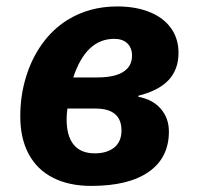

<svg xmlns="http://www.w3.org/2000/svg" viewBox="-20 -576 620 605"><path d="M43.9 -209.5Q43.9 -274.4 61.8 -333Q79.6 -391.6 112.8 -437.7Q146 -483.9 191.9 -512.7Q261.2 -555.7 349.1 -555.7Q408.2 -555.7 451.9 -537.8Q495.6 -520 519 -487.1Q542.5 -454.1 542.5 -409.2Q542.5 -357.4 511.5 -324Q480.5 -290.5 416 -274.4V-271Q460.9 -262.7 486.6 -233.2Q512.2 -203.6 512.2 -161.6Q512.2 -79.1 449 -34.7Q385.7 9.8 267.6 9.8Q197.3 9.8 147 -15.9Q96.7 -41.5 70.3 -90.8Q43.9 -140.1 43.9 -209.5ZM362.8 -164.6Q362.8 -233.9 281.2 -233.9H192.4Q189.9 -213.4 189.9 -200.2Q189.9 -147 212.4 -119.9Q234.9 -92.8 278.3 -92.8Q317.4 -92.8 340.1 -111.3Q362.8 -129.9 362.8 -164.6ZM286.1 -332Q355.5 -332 380.9 -359.9Q396 -375.5 396 -400.9Q396 -425.3 381.1 -439.5Q366.2 -453.6 339.8 -453.6Q251 -453.6 210.9 -332Z"/></svg>

Font: Viking Open Sans
Style: Bold Italic
Weight: 700
Italic angle: -12°
Foundry: Ascender Corporation
Version: Version 2.000